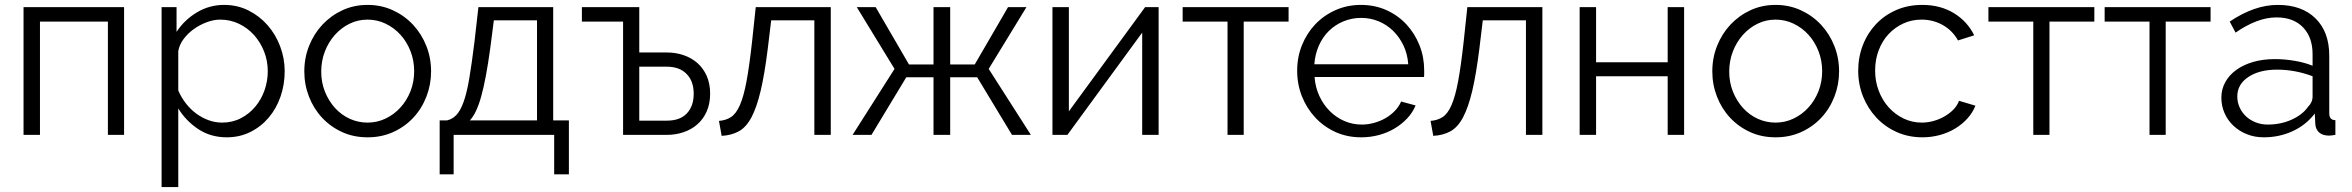

<svg xmlns="http://www.w3.org/2000/svg" viewBox="-20 -550 9592 783"><path d="M486 0H420V-462H143V0H76V-521H486Z M905 10Q839 10 788.5 -23.5Q738 -57 707 -108V213H639V-521H700V-420Q732 -469 783 -499.5Q834 -530 894 -530Q948 -530 993 -507.5Q1038 -485 1071 -447.5Q1104 -410 1122.5 -361Q1141 -312 1141 -260Q1141 -205 1124 -156Q1107 -107 1075.5 -70Q1044 -33 1000.5 -11.5Q957 10 905 10ZM886 -50Q928 -50 962.5 -68Q997 -86 1021.5 -115.5Q1046 -145 1059 -182.5Q1072 -220 1072 -260Q1072 -302 1057 -340Q1042 -378 1016 -407Q990 -436 954.5 -453Q919 -470 878 -470Q852 -470 823.5 -459.5Q795 -449 770.5 -431.5Q746 -414 728.5 -390.5Q711 -367 707 -341V-181Q719 -153 737.5 -129Q756 -105 779.5 -87.5Q803 -70 830 -60Q857 -50 886 -50Z M1479 10Q1422 10 1375 -11.5Q1328 -33 1293.5 -70Q1259 -107 1240 -156Q1221 -205 1221 -259Q1221 -314 1240.5 -363Q1260 -412 1294.5 -449Q1329 -486 1376 -508Q1423 -530 1479 -530Q1535 -530 1582.5 -508Q1630 -486 1664.5 -449Q1699 -412 1718.5 -363Q1738 -314 1738 -259Q1738 -205 1719 -156Q1700 -107 1665.5 -70Q1631 -33 1583.5 -11.5Q1536 10 1479 10ZM1290 -258Q1290 -214 1305 -176.5Q1320 -139 1345.5 -110.5Q1371 -82 1405.5 -66Q1440 -50 1479 -50Q1518 -50 1552.5 -66.5Q1587 -83 1613 -111.5Q1639 -140 1654 -178Q1669 -216 1669 -260Q1669 -303 1654 -341.5Q1639 -380 1613 -408.5Q1587 -437 1552.5 -453.5Q1518 -470 1479 -470Q1440 -470 1406 -453.5Q1372 -437 1346 -408Q1320 -379 1305 -340.5Q1290 -302 1290 -258Z M1773 -59H1803Q1825 -64 1841.5 -81.5Q1858 -99 1871 -135.5Q1884 -172 1894 -231.5Q1904 -291 1915 -380L1931 -521H2236V-59H2300V161H2240V0H1830V161H1773ZM2170 -59V-467H1994L1979 -351Q1962 -227 1942.5 -157Q1923 -87 1896 -59Z M2587 -336H2700Q2736 -336 2768 -325Q2800 -314 2824 -293Q2848 -272 2862 -240.5Q2876 -209 2876 -168Q2876 -127 2862 -95.5Q2848 -64 2824 -43Q2800 -22 2768 -11Q2736 0 2700 0H2521V-462H2353V-521H2587ZM2700 -58Q2753 -58 2781 -87.5Q2809 -117 2809 -168Q2809 -219 2780 -248.5Q2751 -278 2700 -278H2587V-58Z M2912 -57Q2940 -59 2961 -72.5Q2982 -86 2997.5 -121.5Q3013 -157 3024.5 -219Q3036 -281 3047 -380L3062 -521H3368V0H3301V-467H3125L3111 -351Q3098 -247 3082 -179.5Q3066 -112 3044.5 -71.5Q3023 -31 2993 -14.5Q2963 2 2923 4Z M3551 -521 3687 -287H3787V-521H3855V-287H3955L4091 -521H4166L4012 -269L4184 0H4107L3965 -235H3855V0H3787V-235H3676L3534 0H3457L3628 -269L3474 -521Z M4339 -96 4650 -521H4705V0H4638V-417L4333 0H4272V-521H4339Z M5052 0H4986V-462H4803V-521H5235V-462H5052Z M5531 10Q5474 10 5426.5 -11.5Q5379 -33 5344 -70.5Q5309 -108 5289.5 -157Q5270 -206 5270 -262Q5270 -317 5289.5 -365.5Q5309 -414 5343.5 -450.5Q5378 -487 5426 -508.5Q5474 -530 5530 -530Q5587 -530 5634.5 -508.5Q5682 -487 5716 -450Q5750 -413 5769 -365Q5788 -317 5788 -263Q5788 -255 5788 -247Q5788 -239 5787 -236H5341Q5344 -194 5360.5 -158.5Q5377 -123 5403 -97Q5429 -71 5462.5 -56.5Q5496 -42 5534 -42Q5559 -42 5584 -49Q5609 -56 5630 -68Q5651 -80 5668 -97.5Q5685 -115 5694 -136L5753 -120Q5741 -91 5719 -67.5Q5697 -44 5668 -26.5Q5639 -9 5604 0.5Q5569 10 5531 10ZM5723 -288Q5720 -330 5703.5 -364.5Q5687 -399 5661.5 -424Q5636 -449 5602.5 -463Q5569 -477 5531 -477Q5493 -477 5459 -463Q5425 -449 5399.5 -424Q5374 -399 5358.5 -364Q5343 -329 5340 -288Z M5814 -57Q5842 -59 5863 -72.5Q5884 -86 5899.5 -121.5Q5915 -157 5926.5 -219Q5938 -281 5949 -380L5964 -521H6270V0H6203V-467H6027L6013 -351Q6000 -247 5984 -179.5Q5968 -112 5946.5 -71.5Q5925 -31 5895 -14.5Q5865 2 5825 4Z M6489 -296H6781V-521H6848V0H6781V-239H6489V0H6422V-521H6489Z M7221 10Q7164 10 7117 -11.5Q7070 -33 7035.5 -70Q7001 -107 6982 -156Q6963 -205 6963 -259Q6963 -314 6982.5 -363Q7002 -412 7036.5 -449Q7071 -486 7118 -508Q7165 -530 7221 -530Q7277 -530 7324.5 -508Q7372 -486 7406.5 -449Q7441 -412 7460.5 -363Q7480 -314 7480 -259Q7480 -205 7461 -156Q7442 -107 7407.5 -70Q7373 -33 7325.5 -11.5Q7278 10 7221 10ZM7032 -258Q7032 -214 7047 -176.5Q7062 -139 7087.5 -110.5Q7113 -82 7147.5 -66Q7182 -50 7221 -50Q7260 -50 7294.5 -66.5Q7329 -83 7355 -111.5Q7381 -140 7396 -178Q7411 -216 7411 -260Q7411 -303 7396 -341.5Q7381 -380 7355 -408.5Q7329 -437 7294.5 -453.5Q7260 -470 7221 -470Q7182 -470 7148 -453.5Q7114 -437 7088 -408Q7062 -379 7047 -340.5Q7032 -302 7032 -258Z M7558 -262Q7558 -317 7577 -366Q7596 -415 7630.5 -451.5Q7665 -488 7713 -509Q7761 -530 7819 -530Q7893 -530 7948 -496.5Q8003 -463 8031 -406L7965 -385Q7943 -425 7903.5 -447.5Q7864 -470 7816 -470Q7776 -470 7741.5 -454Q7707 -438 7681.5 -410.5Q7656 -383 7641.5 -345Q7627 -307 7627 -262Q7627 -218 7642 -179Q7657 -140 7683 -111.5Q7709 -83 7743.5 -66.5Q7778 -50 7817 -50Q7842 -50 7866.5 -57Q7891 -64 7912 -76.5Q7933 -89 7948 -105Q7963 -121 7969 -139L8036 -119Q8025 -91 8004 -67.5Q7983 -44 7954.5 -26.5Q7926 -9 7891.5 0.5Q7857 10 7820 10Q7763 10 7715 -11.5Q7667 -33 7632 -70.5Q7597 -108 7577.5 -157Q7558 -206 7558 -262Z M8338 0H8272V-462H8089V-521H8521V-462H8338Z M8812 0H8746V-462H8563V-521H8995V-462H8812Z M9212 10Q9175 10 9143.5 -2.5Q9112 -15 9088.5 -37Q9065 -59 9052 -88.5Q9039 -118 9039 -152Q9039 -186 9055 -215Q9071 -244 9100 -265Q9129 -286 9169 -297.5Q9209 -309 9257 -309Q9297 -309 9338 -302Q9379 -295 9411 -282V-329Q9411 -398 9372 -438.5Q9333 -479 9264 -479Q9224 -479 9182 -463Q9140 -447 9097 -417L9073 -462Q9174 -530 9269 -530Q9367 -530 9423 -475Q9479 -420 9479 -323V-88Q9479 -60 9504 -60V0Q9487 3 9478 3Q9452 3 9437.5 -10Q9423 -23 9422 -46L9420 -87Q9384 -40 9329.5 -15Q9275 10 9212 10ZM9228 -42Q9281 -42 9325.5 -62Q9370 -82 9393 -115Q9402 -124 9406.5 -134.5Q9411 -145 9411 -154V-239Q9377 -252 9340.5 -259Q9304 -266 9266 -266Q9194 -266 9149 -236Q9104 -206 9104 -157Q9104 -133 9113.5 -112Q9123 -91 9139.5 -75.5Q9156 -60 9179 -51Q9202 -42 9228 -42Z"/></svg>

Font: PTCRaleway
Style: Regular
Weight: 400
Designer: Matt McInerney, Pablo Impallari, Rodrigo Fuenzalida
Foundry: Matt McInerney, Pablo Impallari, Rodrigo Fuenzalida
Version: Version 3.000g; ttfautohint (v1.5) -l 8 -r 28 -G 28 -x 14 -D